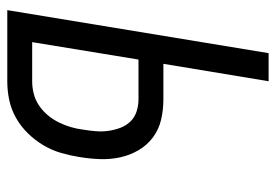

<svg xmlns="http://www.w3.org/2000/svg" viewBox="-138 -638 775 540"><g transform="rotate(90 250.0 -367.5)"><path d="M8 0 129 -735H208L159 -439H259Q289 -439 316.5 -432.5Q344 -426 366 -409.5Q388 -393 402 -369Q416 -345 422 -317.5Q428 -290 427 -261Q426 -232 421 -202Q417 -177 409.5 -151Q402 -125 388 -101.5Q374 -78 354.5 -58Q335 -38 311 -24.5Q287 -11 261 -5.5Q235 0 209 0ZM209 -70Q226 -70 243.5 -74.5Q261 -79 276.5 -89.5Q292 -100 304 -114.5Q316 -129 324 -145.5Q332 -162 337 -179Q342 -196 344 -213Q347 -231 348.5 -249Q350 -267 347.5 -284.5Q345 -302 339 -318Q333 -334 321.5 -346Q310 -358 293.5 -363.5Q277 -369 259 -369H147L98 -70Z"/></g></svg>

Font: Iosevka SS04 Oblique
Style: Regular
Weight: 400
Italic angle: -9°
Monospace: yes
Designer: Belleve Invis
Foundry: Belleve Invis
Version: Version 19.0.0; ttfautohint (v1.8.4)